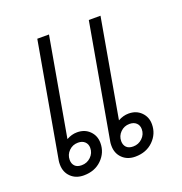

<svg xmlns="http://www.w3.org/2000/svg" viewBox="-113 -692 762 802"><g transform="rotate(-20 268.5 -291.5)"><path d="M47 -67Q47 -77 48 -83L138 -593H190L113 -156Q136 -169 160 -169Q194 -169 215.5 -147.5Q237 -126 237 -94Q237 -51 206 -20.5Q175 10 126 10Q91 10 69 -11.5Q47 -33 47 -67ZM276 -67Q276 -77 277 -83L367 -593H419L342 -156Q365 -169 389 -169Q423 -169 444.5 -147.5Q466 -126 466 -94Q466 -51 435 -20.5Q404 10 355 10Q320 10 298 -11.5Q276 -33 276 -67ZM190 -89Q190 -106 179 -116.5Q168 -127 149 -127Q125 -127 108.5 -110.5Q92 -94 92 -71Q92 -54 102 -43.5Q112 -33 132 -33Q156 -33 173 -49.5Q190 -66 190 -89ZM419 -89Q419 -106 408 -116.5Q397 -127 378 -127Q354 -127 337.5 -110.5Q321 -94 321 -71Q321 -54 331 -43.5Q341 -33 361 -33Q385 -33 402 -49.5Q419 -66 419 -89Z"/></g></svg>

Font: Niramit ExtraLight
Style: Italic
Weight: 200
Italic angle: -10°
Designer: Katatrad Aksorn Co.,Ltd.
Foundry: Cadson Demak Co.,Ltd.
Version: Version 1.000; ttfautohint (v1.6)